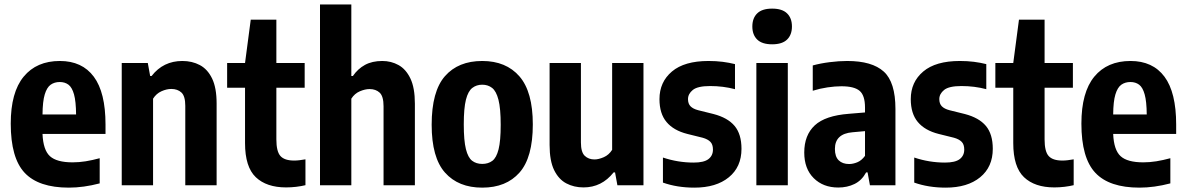

<svg xmlns="http://www.w3.org/2000/svg" viewBox="-20 -828 5298 858"><path d="M287.5 10.5Q152.5 10.5 90.2 -55.8Q28 -122 28 -275.5Q28 -415.5 85.8 -485.5Q143.5 -555.5 247.5 -555.5Q347 -555.5 399.2 -485.2Q451.5 -415 451.5 -271.5V-229.5H170Q173 -157.5 203.2 -130Q233.5 -102.5 304.5 -102.5Q333 -102.5 362.8 -107.2Q392.5 -112 425.5 -121V-8.5Q353 10.5 287.5 10.5ZM247 -461.5Q223.5 -461.5 206.5 -449.5Q189.5 -437.5 180 -406.2Q170.5 -375 170 -316.5H320Q319.5 -375 310.8 -406.2Q302 -437.5 286 -449.5Q270 -461.5 247 -461.5Z M524 0V-546.5H640.5L651 -488.5H657.5Q709.5 -555.5 795 -555.5Q838.5 -555.5 873 -537.2Q907.5 -519 927.8 -477.2Q948 -435.5 948 -365.5V0H808V-355Q808 -398.5 790.8 -414.5Q773.5 -430.5 745.5 -430.5Q724.5 -430.5 701.5 -420.2Q678.5 -410 664 -387V0Z M1258.5 9.5Q1171 9.5 1123 -36.2Q1075 -82 1075 -188.5V-436H995V-546.5H1075L1100.5 -740H1215V-546.5H1341.5V-436H1215V-205Q1215 -151 1233.2 -130.8Q1251.5 -110.5 1294.5 -110.5Q1306 -110.5 1318.2 -112Q1330.5 -113.5 1345 -116V-0.5Q1327 4 1303.8 6.8Q1280.5 9.5 1258.5 9.5Z M1410 0V-808H1550V-488.5H1557Q1579 -520.5 1611 -538Q1643 -555.5 1688.5 -555.5Q1728 -555.5 1761 -537.2Q1794 -519 1814 -477.2Q1834 -435.5 1834 -364.5V0H1694V-353Q1694 -397.5 1676.8 -413.8Q1659.5 -430 1631.5 -430Q1611.5 -430 1588 -420Q1564.5 -410 1550 -387V0Z M2135 10.5Q2028.5 10.5 1968.8 -56.5Q1909 -123.5 1909 -270.5Q1909 -420 1968.5 -487.8Q2028 -555.5 2135 -555.5Q2241.5 -555.5 2301.2 -486.8Q2361 -418 2361 -272Q2361 -124 2301.5 -56.8Q2242 10.5 2135 10.5ZM2135 -95.5Q2161.5 -95.5 2180 -109.2Q2198.5 -123 2208 -160.8Q2217.5 -198.5 2217.5 -270Q2217.5 -343.5 2207.5 -382.2Q2197.5 -421 2179 -435.2Q2160.5 -449.5 2135 -449.5Q2109.5 -449.5 2090.8 -435.2Q2072 -421 2062.2 -382.8Q2052.5 -344.5 2052.5 -272.5Q2052.5 -200 2062 -161.8Q2071.5 -123.5 2090 -109.5Q2108.5 -95.5 2135 -95.5Z M2587.5 9.5Q2545 9.5 2510.8 -8.5Q2476.5 -26.5 2456.2 -68Q2436 -109.5 2436 -180V-546.5H2576V-191.5Q2576 -148 2593 -131.8Q2610 -115.5 2636.5 -115.5Q2655 -115.5 2678 -125.5Q2701 -135.5 2715.5 -158.5V-546.5H2855.5V0H2739L2728.5 -57.5H2722Q2669 9.5 2587.5 9.5Z M3083 10.5Q3006 10.5 2942.5 -12V-124Q3009.5 -101.5 3080 -101.5Q3125.5 -101.5 3145.8 -117Q3166 -132.5 3166 -159.5Q3166 -182.5 3154.5 -194.2Q3143 -206 3120 -212.5L3051.5 -229.5Q2990 -245 2958.5 -282.8Q2927 -320.5 2927 -385Q2927 -461.5 2982.8 -508.5Q3038.5 -555.5 3146 -555.5Q3180 -555.5 3209.2 -551.8Q3238.5 -548 3264.5 -541.5V-429.5Q3211.5 -443.5 3153.5 -443.5Q3097.5 -443.5 3076 -426Q3054.5 -408.5 3054.5 -385Q3054.5 -364.5 3065.8 -353Q3077 -341.5 3100 -335.5L3168.5 -318.5Q3232 -302 3262.8 -265.2Q3293.5 -228.5 3293.5 -163Q3293.5 -82 3237 -35.8Q3180.5 10.5 3083 10.5Z M3360 0V-546.5H3500.5V0ZM3430.5 -630Q3385.5 -630 3363.8 -651.2Q3342 -672.5 3342 -709.5Q3342 -747 3363.8 -768.2Q3385.5 -789.5 3430.5 -789.5Q3475.5 -789.5 3497.2 -768.2Q3519 -747 3519 -709.5Q3519 -672.5 3497.2 -651.2Q3475.5 -630 3430.5 -630Z M3726 10Q3658.5 10 3616.2 -32Q3574 -74 3574 -146.5Q3574 -224 3621 -267.8Q3668 -311.5 3774 -319.5L3845.5 -325.5V-347.5Q3845.5 -401.5 3821.5 -422Q3797.5 -442.5 3740 -442.5Q3711.5 -442.5 3677.8 -437.5Q3644 -432.5 3612 -422.5V-535.5Q3646 -545 3687.5 -550.2Q3729 -555.5 3766 -555.5Q3877 -555.5 3929.2 -508.2Q3981.5 -461 3981.5 -341V0H3867.5L3857 -57.5H3850.5Q3831 -21.5 3798.5 -5.8Q3766 10 3726 10ZM3711 -162.5Q3711 -128 3728 -111.5Q3745 -95 3774.5 -95Q3792 -95 3811 -102.8Q3830 -110.5 3845.5 -131.5V-242L3790 -237Q3711 -230.5 3711 -162.5Z M4206 10.5Q4129 10.5 4065.5 -12V-124Q4132.5 -101.5 4203 -101.5Q4248.5 -101.5 4268.8 -117Q4289 -132.5 4289 -159.5Q4289 -182.5 4277.5 -194.2Q4266 -206 4243 -212.5L4174.5 -229.5Q4113 -245 4081.5 -282.8Q4050 -320.5 4050 -385Q4050 -461.5 4105.8 -508.5Q4161.5 -555.5 4269 -555.5Q4303 -555.5 4332.2 -551.8Q4361.5 -548 4387.5 -541.5V-429.5Q4334.5 -443.5 4276.5 -443.5Q4220.5 -443.5 4199 -426Q4177.5 -408.5 4177.5 -385Q4177.5 -364.5 4188.8 -353Q4200 -341.5 4223 -335.5L4291.5 -318.5Q4355 -302 4385.8 -265.2Q4416.5 -228.5 4416.5 -163Q4416.5 -82 4360 -35.8Q4303.5 10.5 4206 10.5Z M4691.5 9.5Q4604 9.5 4556 -36.2Q4508 -82 4508 -188.5V-436H4428V-546.5H4508L4533.5 -740H4648V-546.5H4774.5V-436H4648V-205Q4648 -151 4666.2 -130.8Q4684.5 -110.5 4727.5 -110.5Q4739 -110.5 4751.2 -112Q4763.5 -113.5 4778 -116V-0.5Q4760 4 4736.8 6.8Q4713.5 9.5 4691.5 9.5Z M5072 10.5Q4937 10.5 4874.8 -55.8Q4812.5 -122 4812.5 -275.5Q4812.5 -415.5 4870.2 -485.5Q4928 -555.5 5032 -555.5Q5131.5 -555.5 5183.8 -485.2Q5236 -415 5236 -271.5V-229.5H4954.5Q4957.5 -157.5 4987.8 -130Q5018 -102.5 5089 -102.5Q5117.5 -102.5 5147.2 -107.2Q5177 -112 5210 -121V-8.5Q5137.5 10.5 5072 10.5ZM5031.5 -461.5Q5008 -461.5 4991 -449.5Q4974 -437.5 4964.5 -406.2Q4955 -375 4954.5 -316.5H5104.5Q5104 -375 5095.2 -406.2Q5086.5 -437.5 5070.5 -449.5Q5054.5 -461.5 5031.5 -461.5Z"/></svg>

Font: Encode Sans Condensed
Style: Bold
Weight: 700
Width: 3
Designer: Multiple Designers
Foundry: Impallari Type
Version: Version 3.000; ttfautohint (v1.8.3) -l 8 -r 50 -G 200 -x 14 